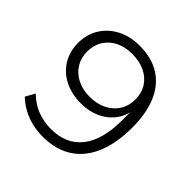

<svg xmlns="http://www.w3.org/2000/svg" viewBox="-185 -873 1041 1041"><g transform="rotate(45 335.5 -352.5)"><path d="M288 8Q246 8 205 -1.5Q164 -11 128.5 -30.5Q93 -50 65 -77L95 -131Q138 -89 187 -71Q236 -53 289 -53Q347 -53 391.5 -72.5Q436 -92 467 -131Q498 -170 513.5 -227.5Q529 -285 529 -360V-443H533Q526 -389 494.5 -349Q463 -309 414.5 -287.5Q366 -266 306 -266Q234 -266 179 -294Q124 -322 93.5 -372.5Q63 -423 63 -487Q63 -553 94.5 -604Q126 -655 182 -684Q238 -713 310 -713Q403 -713 466.5 -673Q530 -633 563 -556.5Q596 -480 596 -371Q596 -249 559.5 -164Q523 -79 454 -35.5Q385 8 288 8ZM314 -325Q370 -325 411.5 -346Q453 -367 476.5 -404Q500 -441 500 -489Q500 -539 477 -575.5Q454 -612 412 -632.5Q370 -653 314 -653Q259 -653 218 -632.5Q177 -612 154 -575Q131 -538 131 -489Q131 -441 154 -404Q177 -367 218.5 -346Q260 -325 314 -325Z"/></g></svg>

Font: Nunito Sans 10pt SemiExpanded Light
Style: Regular
Weight: 300
Width: 6
Designer: Vernon Adams
Foundry: Vernon Adams
Version: Version 3.101;gftools[0.9.27]